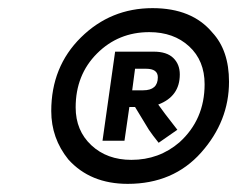

<svg xmlns="http://www.w3.org/2000/svg" viewBox="-20 -746 583 472"><path d="M370 -395 416 -427Q380 -473 369 -489Q422 -509 422 -563Q422 -588 406 -603.5Q390 -619 358 -619H263L232 -400H286L298 -483H312L346 -427Q354 -415 370 -395ZM332 -524H305L312 -577H339Q368 -577 368 -556Q368 -524 332 -524ZM303 -353Q243 -353 204.5 -389Q166 -425 166 -482Q166 -562 218.5 -614.5Q271 -667 347 -667Q407 -667 445 -632Q483 -597 483 -539Q483 -452 421 -396Q371 -353 303 -353ZM294 -294Q406 -294 474.5 -371Q543 -448 543 -545Q543 -622 502 -666Q452 -726 355 -726Q252 -726 179 -654Q106 -582 106 -473Q106 -406 148 -354Q202 -294 294 -294Z"/></svg>

Font: Brisa Sans Medium
Style: Italic
Weight: 600
Italic angle: -8°
Designer: Dalton Maag Ltd
Foundry: Dalton Maag Ltd
Version: Version 1.101;July 10, 2019;FontCreator 11.5.0.2425 64-bit